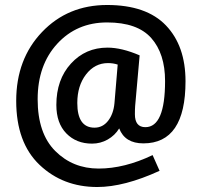

<svg xmlns="http://www.w3.org/2000/svg" viewBox="-20 -700 801 770"><path d="M555 -125Q481 -125 458 -185Q441 -157 412 -140.5Q383 -124 349 -124Q286 -124 246 -165Q206 -206 206 -279Q206 -381 264.5 -445Q323 -509 411 -509Q468 -509 540 -478L522 -275Q521 -262 521 -242Q521 -190 563 -190Q642 -190 642 -375Q642 -485 586.5 -547.5Q531 -610 409.5 -610Q288 -610 209.5 -524.5Q131 -439 131 -302Q131 -165 201.5 -94.5Q272 -24 375.5 -24Q479 -24 592 -78L620 -15Q478 50 370 50Q232 50 138.5 -39Q45 -128 45 -295.5Q45 -463 148.5 -571.5Q252 -680 409.5 -680Q567 -680 645.5 -598Q724 -516 724 -374Q724 -125 555 -125ZM413 -447Q360 -447 325 -401.5Q290 -356 290 -287Q290 -188 359 -188Q392 -188 413.5 -215.5Q435 -243 439 -286L452 -441Q434 -447 413 -447Z"/></svg>

Font: Rambla
Style: Regular
Weight: 400
Designer: Martin Sommaruga
Foundry: Martin Sommaruga
Version: Version 1.001